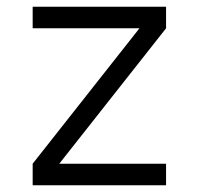

<svg xmlns="http://www.w3.org/2000/svg" viewBox="-20 -550 590 570"><path d="M77 0V-64L394 -466H77V-530H473V-466L156 -64H473V0Z"/></svg>

Font: Lode Term
Style: Regular
Weight: 400
Monospace: yes
Designer: Belleve Invis
Foundry: Belleve Invis
Version: Version 29.2.0